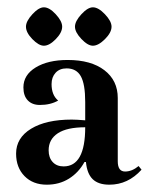

<svg xmlns="http://www.w3.org/2000/svg" viewBox="-20 -496 407 525"><path d="M89 -209Q68 -209 56 -221.5Q44 -234 44 -257Q44 -291 77.5 -311.5Q111 -332 165 -332Q229 -332 265.5 -304Q302 -276 302 -228V-55Q302 -27 322 -27Q341 -27 359 -42L367 -32Q330 9 279 9Q249 9 233.5 -6Q218 -21 215 -53H211Q195 -24 168.5 -7.5Q142 9 108 9Q70 9 47 -14.5Q24 -38 24 -76Q24 -119 65 -144Q106 -169 176 -169Q189 -169 213 -167V-217Q213 -266 201 -287.5Q189 -309 162 -309Q143 -309 132 -297Q121 -285 121 -266Q121 -236 139 -221Q118 -209 89 -209ZM213 -148Q163 -148 138 -131.5Q113 -115 113 -85Q113 -65 124 -53Q135 -41 154 -41Q213 -41 213 -148ZM100 -476Q115 -476 132.5 -457Q150 -438 150 -423Q150 -407 132.5 -389Q115 -371 100 -371Q86 -371 68.5 -389Q51 -407 51 -423Q51 -438 68.5 -457Q86 -476 100 -476ZM234 -476Q249 -476 267 -457Q285 -438 285 -423Q285 -407 267 -389Q249 -371 234 -371Q220 -371 202.5 -389.5Q185 -408 185 -423Q185 -438 202.5 -457Q220 -476 234 -476Z"/></svg>

Font: Katibeh
Style: Regular
Weight: 400
Designer: Arabic design by Kourosh Beigpour, Latin design by Eduardo Tunni, engineering by Lasse Fister
Version: Version 1.000